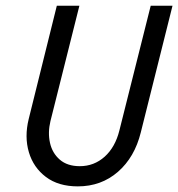

<svg xmlns="http://www.w3.org/2000/svg" viewBox="-20 -645 625 673"><path d="M252.8 8.3Q184.7 8.3 141 -24.7Q97.2 -57.6 81.2 -111.5Q65.3 -165.3 80.6 -227.8L179.2 -625H258.3L156.9 -220.8Q147.2 -180.6 155.2 -144.4Q163.2 -108.3 189.6 -85.4Q216 -62.5 259.7 -62.5Q309.7 -62.5 346.9 -95.8Q384 -129.2 398.6 -188.2L508.3 -625H584.7L473.6 -181.2Q452.1 -93.8 393.4 -42.7Q334.7 8.3 252.8 8.3Z"/></svg>

Font: Afacad
Style: Italic
Weight: 400
Italic angle: -14°
Designer: Kristian Moeller
Foundry: Dicotype
Version: Version 1.000